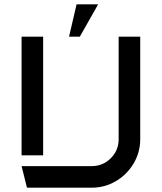

<svg xmlns="http://www.w3.org/2000/svg" viewBox="-20 -870 750 890"><path d="M530 -225V-700H630V-225Q630 -164 599.5 -112.5Q569 -61 517.5 -30.5Q466 0 405 0H105L80 -100H405Q457 -100 493.5 -136.5Q530 -173 530 -225ZM80 -700H180V-150H80ZM335 -850H435L350 -700H300Z"/></svg>

Font: SB Skate blade
Style: Regular
Weight: 400
Designer: Valerio Brotto (Silverblur_type)
Version: Version 1.003